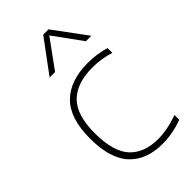

<svg xmlns="http://www.w3.org/2000/svg" viewBox="-248 -885 970 970"><g transform="rotate(-45 237.5 -399.5)"><path d="M304 9Q190 9 127 -58.5Q64 -126 64 -270Q64 -413.5 131.8 -480.8Q199.5 -548 326 -548Q357.5 -548 390 -543.5Q422.5 -539 450 -530V-496Q421 -505 390.8 -510Q360.5 -515 326 -515Q214.5 -515 157.2 -458Q100 -401 100 -272Q100 -140 153.2 -82Q206.5 -24 307 -24Q338 -24 373 -30.5Q408 -37 450 -52V-18Q378 9 304 9ZM138 -632 268 -808H306L436 -632H397L287 -783.5L177 -632Z"/></g></svg>

Font: Encode Sans Exp Th
Style: Regular
Weight: 100
Width: 7
Designer: Multiple Designers
Foundry: Impallari Type
Version: Version 3.002; ttfautohint (v1.8.3) -l 8 -r 50 -G 200 -x 14 